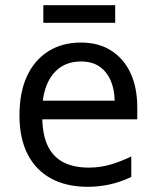

<svg xmlns="http://www.w3.org/2000/svg" viewBox="-20 -710 603 740"><path d="M318 10Q236 10 177 -22Q118 -54 86.5 -115.5Q55 -177 55 -265Q55 -354 84 -416.5Q113 -479 166.5 -512.5Q220 -546 292 -546Q360 -546 408.5 -515Q457 -484 483 -428.5Q509 -373 509 -296V-250H143Q145 -183 167 -142Q189 -101 228.5 -82.5Q268 -64 322 -64Q365 -64 405 -75.5Q445 -87 486 -107V-28Q444 -8 402 1Q360 10 318 10ZM422 -322Q421 -368 405.5 -402Q390 -436 362 -454.5Q334 -473 292 -473Q230 -473 192 -433Q154 -393 145 -322ZM147 -622V-690H424V-622Z"/></svg>

Font: Noto Sans Mono SemiCondensed
Style: Regular
Weight: 400
Width: 4
Designer: Monotype Design Team
Foundry: Monotype Imaging Inc.
Version: Version 2.010